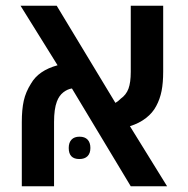

<svg xmlns="http://www.w3.org/2000/svg" viewBox="-20 -651 658 671"><path d="M88.4 -358.9Q114.7 -404.8 181.2 -422.9L51.8 -630.9H178.2L383.3 -291.5Q392.6 -296.4 401.4 -305.7Q420.9 -319.3 429 -341.1Q437 -362.8 437 -400.4V-630.9H550.3V-400.9Q550.3 -361.8 544.7 -333.3Q539.1 -304.7 525.9 -280.3Q513.7 -256.8 490.2 -238.5Q466.8 -220.2 434.1 -210L564 0H437L231.4 -341.8Q216.3 -339.8 201.4 -328.4Q186.5 -316.9 178.7 -295.9Q168.9 -270 168.9 -224.6V0H56.2V-224.1Q56.2 -268.1 63 -298.8Q69.8 -329.6 88.4 -358.9ZM220.2 -133.8Q220.2 -152.8 230 -163.1Q239.7 -173.3 257.8 -173.3Q276.4 -173.3 286.1 -163.1Q295.9 -152.8 295.9 -133.8Q295.9 -115.2 285.9 -105.2Q275.9 -95.2 257.3 -95.2Q220.2 -95.2 220.2 -133.8Z"/></svg>

Font: Viking Open Sans Light
Style: Bold
Weight: 600
Foundry: Ascender Corporation
Version: Version 2.001